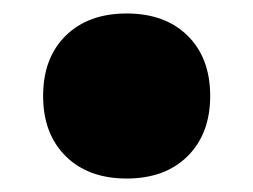

<svg xmlns="http://www.w3.org/2000/svg" viewBox="-20 -250 376 285"><path d="M168 -230Q225 -230 258.5 -197Q292 -164 292 -107.5Q292 -51.5 258.5 -18.2Q225 15 168 15Q111 15 77.5 -18.2Q44 -51.5 44 -107.5Q44 -164 77.5 -197Q111 -230 168 -230Z"/></svg>

Font: Newsreader 6pt ExtraBold
Style: Regular
Weight: 800
Designer: Hugues Gentile
Foundry: Production Type
Version: Version 1.003; ttfautohint (v1.8.3)